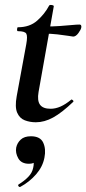

<svg xmlns="http://www.w3.org/2000/svg" viewBox="-20 -486 351 782"><path d="M126 12Q102 12 81 4Q60 -4 50 -27Q40 -50 48 -94L87 -306Q93 -339 87 -349Q81 -359 53 -359Q49 -359 49.5 -367Q50 -375 53 -375Q101 -375 131.5 -402Q162 -429 180 -463Q182 -467 191 -465.5Q200 -464 199 -460L137 -111Q131 -76 143 -59.5Q155 -43 186 -43Q206 -43 226.5 -52Q247 -61 270 -80Q272 -82 276.5 -78Q281 -74 278 -71Q232 -27 196.5 -7.5Q161 12 126 12ZM278 -337Q277 -337 258.5 -340Q240 -343 213.5 -346Q187 -349 159 -349L161 -378Q195 -378 223 -380Q251 -382 272 -384Q293 -386 304 -386Q309 -386 310.5 -382Q312 -378 311 -374Q310 -366 299.5 -351.5Q289 -337 278 -337ZM63 275Q59 277 55.5 272.5Q52 268 56 265Q79 251 95 234.5Q111 218 115 198Q120 177 114.5 167Q109 157 101 156L134 137Q135 159 126.5 170Q118 181 98 181Q67 181 54.5 159Q42 137 46 115Q50 96 64.5 82.5Q79 69 106 69Q144 69 156 95Q168 121 161 156Q154 193 127 224Q100 255 63 275Z"/></svg>

Font: Cormorant Light
Style: Italic
Weight: 300
Italic angle: -10°
Designer: Christian Thalmann (Catharsis Fonts)
Foundry: Catharsis Fonts
Version: Version 4.000